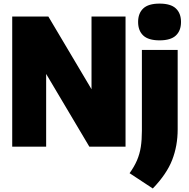

<svg xmlns="http://www.w3.org/2000/svg" viewBox="-20 -834 1074 1092"><path d="M49.5 0V-740H255L500.5 -326.5V-740H694V0H488L242.5 -413.5V0ZM849 238 717 151Q744 113.5 759.2 77.8Q774.5 42 780.8 1.8Q787 -38.5 787 -90V-550H990.5V-98Q990.5 -4.5 959.2 75.8Q928 156 849 238ZM887.5 -604.5Q824 -604.5 794.8 -632Q765.5 -659.5 765.5 -709Q765.5 -758.5 794.8 -786Q824 -813.5 887.5 -813.5Q951 -813.5 980.2 -786Q1009.5 -758.5 1009.5 -709Q1009.5 -659.5 980.2 -632Q951 -604.5 887.5 -604.5Z"/></svg>

Font: Encode Sans SemiCondensed SemiCondensed Black
Style: Regular
Weight: 900
Width: 4
Designer: Multiple Designers
Foundry: Impallari Type
Version: Version 3.000; ttfautohint (v1.8.3) -l 8 -r 50 -G 200 -x 14 